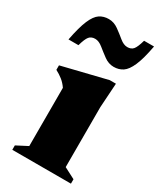

<svg xmlns="http://www.w3.org/2000/svg" viewBox="-178 -731 667 794"><g transform="rotate(30 155.5 -334.0)"><path d="M256.5 -451 249 -334.5V-48.5L302 -21V0H22V-21L75 -48.5V-326.5Q63 -344 48 -356Q33 -368 14.5 -377.5V-399L227 -451ZM316 -663Q304 -598.5 289.2 -564.8Q274.5 -531 256 -518.8Q237.5 -506.5 213 -506.5Q188.5 -506.5 167 -522.2Q145.5 -538 126.5 -553.5Q107.5 -569 90 -569Q71.5 -569 61.8 -557.2Q52 -545.5 42.5 -511.5H-5Q7.5 -576 22 -609.8Q36.5 -643.5 55 -655.8Q73.5 -668 98 -668Q122.5 -668 144 -652.5Q165.5 -637 184.5 -621.2Q203.5 -605.5 221 -605.5Q239.5 -605.5 249.2 -617.2Q259 -629 268.5 -663Z"/></g></svg>

Font: Newsreader 16pt ExtraBold
Style: Regular
Weight: 800
Designer: Hugues Gentile
Foundry: Production Type
Version: Version 1.003; ttfautohint (v1.8.3)